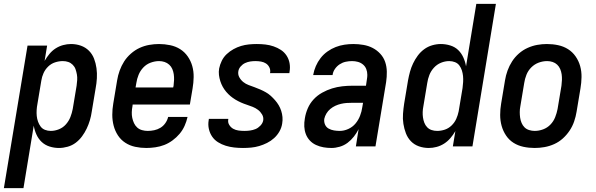

<svg xmlns="http://www.w3.org/2000/svg" viewBox="-52 -755 3072 990"><path d="M-32 215 90 -520H191L178 -441Q189 -460 203 -477Q217 -494 235 -505.5Q253 -517 273.5 -522.5Q294 -528 314 -528Q341 -528 365 -519.5Q389 -511 406.5 -493.5Q424 -476 433 -452.5Q442 -429 445.5 -403.5Q449 -378 447.5 -351.5Q446 -325 441 -299L421 -179Q418 -157 411.5 -135Q405 -113 395 -92Q385 -71 371 -52Q357 -33 338.5 -19Q320 -5 297 1.5Q274 8 252 8Q227 8 203.5 0.5Q180 -7 163 -23Q146 -39 136 -61Q126 -83 122 -107L69 215ZM210 -80Q231 -80 252 -88.5Q273 -97 288 -114Q303 -131 311 -151.5Q319 -172 323 -193L343 -313Q345 -328 346 -342.5Q347 -357 344.5 -371Q342 -385 337.5 -398Q333 -411 323 -421Q313 -431 300 -435.5Q287 -440 272 -440Q252 -440 232 -433.5Q212 -427 196.5 -412Q181 -397 172.5 -378Q164 -359 161 -339L141 -219Q138 -204 137 -188Q136 -172 137.5 -157Q139 -142 144 -128Q149 -114 157.5 -102.5Q166 -91 180 -85.5Q194 -80 210 -80Z M702 8Q673 8 645 2Q617 -4 594 -19Q571 -34 556 -57Q541 -80 534 -107Q527 -134 527 -163Q527 -192 532 -221L552 -341Q556 -366 565 -391Q574 -416 588 -438Q602 -460 623 -478.5Q644 -497 668 -508Q692 -519 717.5 -523.5Q743 -528 768 -528Q797 -528 825.5 -522Q854 -516 877 -501.5Q900 -487 916 -464Q932 -441 939.5 -414Q947 -387 946.5 -357.5Q946 -328 941 -299L927 -216H632L631 -207Q628 -192 627.5 -176.5Q627 -161 630 -147Q633 -133 639 -120Q645 -107 655.5 -97.5Q666 -88 680.5 -84Q695 -80 710 -80Q726 -80 743 -83.5Q760 -87 775 -96Q790 -105 800.5 -120Q811 -135 815 -152H915Q910 -129 900 -106.5Q890 -84 874 -65Q858 -46 837.5 -31Q817 -16 795 -7.5Q773 1 749 4.5Q725 8 702 8ZM647 -304H841L843 -313Q845 -328 845.5 -343Q846 -358 844 -372Q842 -386 836.5 -399Q831 -412 820.5 -421.5Q810 -431 796.5 -435.5Q783 -440 768 -440Q747 -440 725 -432Q703 -424 687 -407Q671 -390 662.5 -369Q654 -348 651 -327Z M1201 8Q1178 8 1155.5 5.5Q1133 3 1112 -3.5Q1091 -10 1072.5 -21.5Q1054 -33 1042 -50.5Q1030 -68 1025 -90Q1020 -112 1024 -135L1025 -142H1125V-139Q1122 -124 1130 -111Q1138 -98 1150.5 -91Q1163 -84 1178 -82Q1193 -80 1209 -80Q1223 -80 1237.5 -82Q1252 -84 1265.5 -89.5Q1279 -95 1290.5 -107Q1302 -119 1305 -133Q1308 -150 1299.5 -164.5Q1291 -179 1278.5 -188.5Q1266 -198 1251 -204Q1236 -210 1220.5 -215Q1205 -220 1190.5 -226.5Q1176 -233 1162.5 -241Q1149 -249 1136.5 -259.5Q1124 -270 1114 -282Q1104 -294 1096.5 -307.5Q1089 -321 1084 -336.5Q1079 -352 1077 -368.5Q1075 -385 1078 -402Q1082 -422 1091.5 -441.5Q1101 -461 1117 -476Q1133 -491 1152 -501.5Q1171 -512 1191 -518Q1211 -524 1231.5 -526Q1252 -528 1272 -528Q1295 -528 1316.5 -525.5Q1338 -523 1358.5 -516Q1379 -509 1396.5 -497.5Q1414 -486 1425.5 -468.5Q1437 -451 1441 -429.5Q1445 -408 1441 -385L1440 -378H1340L1341 -381Q1343 -396 1336.5 -408.5Q1330 -421 1319 -428Q1308 -435 1294 -437.5Q1280 -440 1265 -440Q1252 -440 1238.5 -438Q1225 -436 1212 -430Q1199 -424 1189 -412.5Q1179 -401 1177 -388Q1174 -371 1182 -356.5Q1190 -342 1202.5 -332Q1215 -322 1230 -316.5Q1245 -311 1260 -305.5Q1275 -300 1290 -293.5Q1305 -287 1319 -279Q1333 -271 1344.5 -260.5Q1356 -250 1366.5 -238Q1377 -226 1385 -212.5Q1393 -199 1398 -183.5Q1403 -168 1404.5 -151.5Q1406 -135 1403 -118Q1400 -97 1389 -77.5Q1378 -58 1361.5 -43Q1345 -28 1325 -18Q1305 -8 1284.5 -2Q1264 4 1243 6Q1222 8 1201 8Z M1657 8Q1636 8 1616 4.5Q1596 1 1577.5 -7.5Q1559 -16 1545.5 -30.5Q1532 -45 1525 -63.5Q1518 -82 1517 -102.5Q1516 -123 1520 -145Q1524 -171 1535 -196.5Q1546 -222 1565 -242.5Q1584 -263 1609 -277Q1634 -291 1660 -299Q1686 -307 1712.5 -310Q1739 -313 1765 -313H1835L1840 -347Q1841 -352 1841.5 -358Q1842 -364 1842 -369Q1842 -385 1836.5 -399Q1831 -413 1819.5 -422.5Q1808 -432 1793.5 -436Q1779 -440 1763 -440Q1747 -440 1730.5 -436.5Q1714 -433 1699.5 -423.5Q1685 -414 1675 -399.5Q1665 -385 1663 -369V-368H1563V-369Q1567 -392 1576.5 -414Q1586 -436 1601 -455.5Q1616 -475 1636.5 -489.5Q1657 -504 1679 -512.5Q1701 -521 1724 -524.5Q1747 -528 1770 -528Q1796 -528 1822 -523.5Q1848 -519 1870 -507.5Q1892 -496 1909 -477.5Q1926 -459 1934 -435.5Q1942 -412 1942.5 -385.5Q1943 -359 1939 -332L1884 0H1783L1797 -89Q1787 -69 1772.5 -50.5Q1758 -32 1740 -18.5Q1722 -5 1700 1.5Q1678 8 1657 8ZM1700 -80Q1722 -80 1744 -90Q1766 -100 1781 -118Q1796 -136 1804.5 -158Q1813 -180 1816 -202L1820 -225H1765Q1750 -225 1735.5 -224Q1721 -223 1706 -219.5Q1691 -216 1677 -209.5Q1663 -203 1651 -193Q1639 -183 1631 -169.5Q1623 -156 1620 -142Q1618 -126 1624 -112.5Q1630 -99 1642.5 -92Q1655 -85 1670 -82.5Q1685 -80 1700 -80Z M2159 8Q2132 8 2108 -0.5Q2084 -9 2067 -26.5Q2050 -44 2041 -67.5Q2032 -91 2028 -116.5Q2024 -142 2026 -168.5Q2028 -195 2032 -221L2052 -341Q2056 -363 2062 -385Q2068 -407 2078 -428Q2088 -449 2102 -468Q2116 -487 2135 -501Q2154 -515 2176.5 -521.5Q2199 -528 2221 -528Q2246 -528 2270 -520.5Q2294 -513 2310.5 -497Q2327 -481 2337 -459Q2347 -437 2351 -413L2404 -735H2505L2384 0H2283L2296 -79Q2285 -60 2270.5 -43Q2256 -26 2238 -14.5Q2220 -3 2199.5 2.5Q2179 8 2159 8ZM2202 -80Q2222 -80 2241.5 -86.5Q2261 -93 2276.5 -108Q2292 -123 2300.5 -142Q2309 -161 2313 -181L2333 -301Q2335 -316 2336 -332Q2337 -348 2335.5 -363Q2334 -378 2329.5 -392Q2325 -406 2316.5 -417.5Q2308 -429 2294 -434.5Q2280 -440 2264 -440Q2243 -440 2222 -431.5Q2201 -423 2185.5 -406Q2170 -389 2162 -368.5Q2154 -348 2151 -327L2131 -207Q2128 -192 2127.5 -177.5Q2127 -163 2129 -149Q2131 -135 2136 -122Q2141 -109 2150.5 -99Q2160 -89 2173.5 -84.5Q2187 -80 2202 -80Z M2705 8Q2675 8 2647 2Q2619 -4 2596 -18.5Q2573 -33 2557.5 -56Q2542 -79 2534.5 -106Q2527 -133 2527 -162.5Q2527 -192 2532 -221L2552 -341Q2556 -366 2565 -391Q2574 -416 2588.5 -438.5Q2603 -461 2623.5 -479Q2644 -497 2668.5 -508Q2693 -519 2718 -523.5Q2743 -528 2768 -528Q2798 -528 2826 -522Q2854 -516 2877 -501.5Q2900 -487 2916 -464Q2932 -441 2939.5 -414Q2947 -387 2946.5 -357.5Q2946 -328 2941 -299L2921 -179Q2917 -154 2908.5 -129Q2900 -104 2885 -81.5Q2870 -59 2850 -41Q2830 -23 2805.5 -12Q2781 -1 2755.5 3.5Q2730 8 2705 8ZM2705 -80Q2727 -80 2748.5 -88Q2770 -96 2786 -112.5Q2802 -129 2810.5 -150.5Q2819 -172 2823 -193L2843 -313Q2845 -328 2845.5 -343Q2846 -358 2844 -372Q2842 -386 2836.5 -399Q2831 -412 2821 -421.5Q2811 -431 2797.5 -435.5Q2784 -440 2769 -440Q2747 -440 2725.5 -432Q2704 -424 2687.5 -407.5Q2671 -391 2662.5 -369.5Q2654 -348 2651 -327L2631 -207Q2628 -192 2628 -177Q2628 -162 2630 -148Q2632 -134 2637.5 -121Q2643 -108 2652.5 -98.5Q2662 -89 2676 -84.5Q2690 -80 2705 -80Z"/></svg>

Font: Iosevka Semibold Oblique
Style: Regular
Weight: 600
Italic angle: -9°
Monospace: yes
Designer: Belleve Invis
Foundry: Belleve Invis
Version: Version 32.5.0; ttfautohint (v1.8.4)